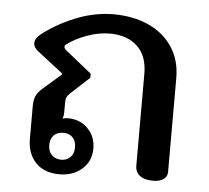

<svg xmlns="http://www.w3.org/2000/svg" viewBox="-45 -609 728 668"><g transform="rotate(5 318.5 -275.5)"><path d="M73 -104V-218Q73 -241 79.5 -254.5Q86 -268 101 -281L164 -336V-341L75 -410Q59 -422 59 -438Q59 -452 76 -467Q126 -507 192.5 -534Q259 -561 326 -561Q393 -561 446.5 -537.5Q500 -514 531 -468Q562 -422 562 -359V-31Q562 -15 549 -5.5Q536 4 513 4Q482 4 466 -8.5Q450 -21 450 -44V-364Q450 -427 414.5 -460Q379 -493 319 -493Q279 -493 238.5 -478Q198 -463 171 -443Q165 -439 165 -433Q165 -428 172 -422L264 -348V-334L198 -273Q190 -265 187 -259Q184 -253 184 -240V-208Q184 -193 180 -184Q190 -187 198 -187Q241 -187 268.5 -159Q296 -131 296 -90Q296 -45 264.5 -17.5Q233 10 186 10Q132 10 102.5 -21.5Q73 -53 73 -104ZM232 -88Q232 -111 219.5 -123Q207 -135 188 -135Q167 -135 154.5 -123Q142 -111 142 -88Q142 -66 155 -53.5Q168 -41 188 -41Q207 -41 219.5 -53.5Q232 -66 232 -88Z"/></g></svg>

Font: Maitree Semibold
Style: Regular
Weight: 600
Designer: CadsonDemak Team
Foundry: CadsonDemak
Version: Version 1.000